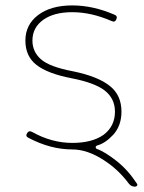

<svg xmlns="http://www.w3.org/2000/svg" viewBox="-20 -575 540 720"><path d="M486.3 125Q471.7 125 462.9 113.3Q423.8 60.5 369.1 25.4Q307.6 -14.6 251 -14.6Q168.9 -14.6 85.9 -58.6Q74.2 -64.5 82 -76.2Q88.9 -86.9 100.6 -80.1Q173.8 -39.1 251 -39.1Q325.2 -39.1 368.2 -69.3Q411.1 -101.6 411.1 -156.2Q411.1 -205.1 373 -235.4Q335 -264.6 250 -281.2Q158.2 -298.8 116.2 -332Q75.2 -364.3 75.2 -422.9Q75.2 -482.4 123 -518.6Q170.9 -554.7 251 -554.7Q329.1 -554.7 410.2 -519.5Q421.9 -514.6 416 -502Q411.1 -490.2 398.4 -496.1Q322.3 -529.3 251 -529.3Q182.6 -529.3 142.6 -501Q101.6 -471.7 101.6 -422.9Q101.6 -380.9 133.8 -352.5Q166 -324.2 253.9 -307.6Q348.6 -288.1 392.6 -252Q435.5 -217.8 435.5 -156.2Q435.5 -103.5 404.3 -69.3Q374 -37.1 343.8 -29.3Q338.9 -27.3 338.9 -23.4V-22.5Q338.9 -18.6 342.8 -16.6Q372.1 -6.8 418 29.3Q460 62.5 493.2 113.3Q495.1 115.2 495.1 117.2Q495.1 119.1 494.1 121.1Q491.2 125 486.3 125Z"/></svg>

Font: Rounded-L Mgen+ 2m thin
Style: Regular
Weight: 100
Designer: [Source Han Sans]
Ryoko NISHIZUKA  (kana & ideographs); Paul D. Hunt (Latin, Greek & Cyrillic); Wenlong ZHANG  (bopomofo
Version: Version 1.059.20150602